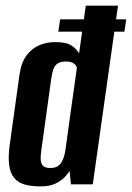

<svg xmlns="http://www.w3.org/2000/svg" viewBox="-20 -650 465 677"><path d="M185.6 -538.3 192 -581.8H425.1L418.7 -538.3ZM123.2 7.3Q91 7.3 67.7 0.8Q44.3 -5.8 30.4 -22.1Q16.4 -38.4 12.3 -68.2Q8.2 -98 15 -144.8L48.6 -385.9Q55 -429.5 73.6 -454.6Q92.3 -479.6 118.6 -490.6Q144.9 -501.6 174 -501.6Q214.3 -501.6 232.7 -489.1Q251.1 -476.5 258.8 -461.3L282.5 -630H396.1L307.1 0H230.1L225.3 -47Q219.3 -37.5 207.2 -24.6Q195 -11.8 174.4 -2.2Q153.8 7.3 123.2 7.3ZM157.5 -57.7Q172.7 -57.7 182 -63.2Q191.4 -68.7 197.1 -78.2Q202.8 -87.8 206.3 -100Q209.7 -112.1 211.4 -125.9Q221 -197.4 231.1 -268.5Q241.1 -339.6 251.1 -410.4Q250.8 -414.5 246.9 -420Q243 -425.5 234.7 -429.3Q226.4 -433.1 211.9 -433.1Q192.5 -433.1 182.3 -425.5Q172.1 -418 167.8 -404.6Q163.5 -391.3 160.9 -373.9L125.2 -116.7Q123.5 -103.5 123.4 -93Q123.3 -82.4 126 -74.4Q128.8 -66.5 136.1 -62.1Q143.4 -57.7 157.5 -57.7Z"/></svg>

Font: Alumni Sans SC Thin
Style: Italic
Weight: 100
Italic angle: -8°
Designer: Robert E. Leuschke
Foundry: Robert E. Leuschke
Version: Version 1.016